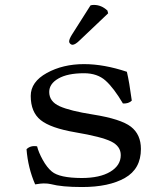

<svg xmlns="http://www.w3.org/2000/svg" viewBox="-20 -751 680 781"><path d="M348.1 -729Q354 -731 361.8 -731Q392.6 -731 417 -708L419.9 -696.8L305.2 -587.9Q286.1 -568.8 274.9 -568.8Q270 -568.8 265.6 -573Q261.2 -577.1 261.2 -582Q261.2 -591.8 272.5 -609.9ZM87.9 -144Q104 -160.2 130.9 -155.8Q136.7 -131.8 153.8 -100.8Q170.9 -69.8 190.9 -53.2Q221.7 -27.3 312 -26.9Q386.2 -26.9 428.7 -52.5Q471.2 -78.1 471.2 -120.1Q471.2 -156.2 432.1 -175.5Q393.1 -194.8 286.1 -212.9Q186 -230 145.5 -262.5Q105 -294.9 105 -360.8Q105 -418 170.4 -454.1Q235.8 -490.2 321.8 -490.2Q402.8 -490.2 496.1 -459Q505.9 -418 516.1 -341.8Q502.9 -328.6 480 -330.1Q442.9 -393.1 409.4 -423.1Q376 -453.1 321.8 -453.1Q254.9 -453.1 217.5 -431.6Q180.2 -410.2 180.2 -377Q180.2 -337.9 222.7 -318.8Q265.1 -299.8 357.9 -285.2Q471.7 -267.1 512.5 -235.6Q553.2 -204.1 553.2 -145Q553.2 -64 488 -27.1Q422.9 9.8 314 9.8Q231 9.8 187 -2Q175.8 -4.9 157.2 -4.9Q147.5 -4.9 123 -1Q93.8 -67.9 87.9 -144Z"/></svg>

Font: Linux Libertine Mono
Style: Mono
Weight: 400
Designer: Philipp H. Poll
Foundry: Philipp H. Poll
Version: Version 5.1.7 ; ttfautohint (v0.9)